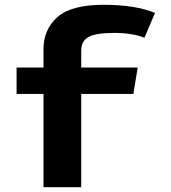

<svg xmlns="http://www.w3.org/2000/svg" viewBox="-20 -779 710 799"><path d="M49 -388V-498H161V-574Q161 -656 218.5 -707.5Q276 -759 410.5 -759Q545 -759 625 -725L581 -622Q531 -642 455 -642Q379 -642 348.5 -625Q318 -608 318 -569V-498H553L535 -388H318V0H161V-388Z"/></svg>

Font: Fix15 Mono
Style: Bold
Weight: 700
Designer: Carrois Corporate & Edenspiekermann AG
Foundry: Carrois Corporate GbR & Edenspiekermann AG
Version: Version 3.206